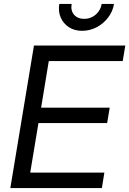

<svg xmlns="http://www.w3.org/2000/svg" viewBox="-20 -960 660 980"><path d="M32.7 0 153.3 -727.5H619.6L606.4 -648.4H229L189.9 -410.6H540L526.9 -332H176.3L134.3 -79.1H512.7L500 0ZM398.9 -802.7Q359.9 -802.7 331.5 -821.3Q303.2 -839.8 289.8 -870.8Q276.4 -901.9 282.7 -939.9H345.7Q339.8 -906.2 357.9 -885Q376 -863.8 409.7 -863.8Q432.1 -863.8 450.9 -873.5Q469.7 -883.3 482.4 -900.4Q495.1 -917.5 499 -939.9H562Q555.7 -901.9 532 -870.6Q508.3 -839.4 473.4 -821Q438.5 -802.7 398.9 -802.7Z"/></svg>

Font: Inter 28pt
Style: Italic
Weight: 400
Italic angle: -9.3988°
Designer: Rasmus Andersson
Foundry: rsms
Version: Version 4.001;git-66647c0bb